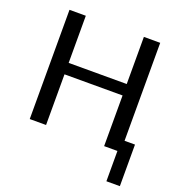

<svg xmlns="http://www.w3.org/2000/svg" viewBox="-146 -771 999 1072"><g transform="rotate(20 353.5 -234.5)"><path d="M685 180V-67H623V-649H526V-369H181V-649H84V0H181V-301H526V0H605V180Z"/></g></svg>

Font: Gamestation Text
Style: Bold
Weight: 400
Designer: Jonas Hecksher
Foundry: Jonas Hecksher, Playtypeª, e-types AS
Version: Version 1.003